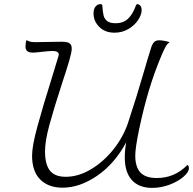

<svg xmlns="http://www.w3.org/2000/svg" viewBox="-20 -905 939 934"><path d="M899 -87Q899 -68 872.5 -45Q846 -22 804.5 -6.5Q763 9 720 9Q656 9 621.5 -29Q587 -67 587 -139Q587 -175 594 -213Q539 -110 454 -51Q369 8 284 8Q216 8 176 -31.5Q136 -71 136 -148Q136 -195 162 -290Q188 -385 233 -529L265 -634Q271 -657 234 -657Q219 -657 185 -653Q151 -649 141 -649Q122 -649 113 -656Q104 -663 104 -679Q104 -697 109 -710Q119 -704 128 -702Q137 -700 156 -700L280 -702Q307 -702 318 -694.5Q329 -687 329 -669Q329 -652 317 -610.5Q305 -569 282 -500Q242 -377 220.5 -298Q199 -219 199 -168Q199 -106 222.5 -75.5Q246 -45 300 -45Q361 -45 422.5 -81.5Q484 -118 532 -178.5Q580 -239 603 -308Q643 -428 685 -573L696 -611Q710 -658 716 -675.5Q722 -693 730.5 -701Q739 -709 754 -709Q774 -709 805 -700Q793 -691 786.5 -679.5Q780 -668 768 -641Q731 -554 704.5 -465.5Q678 -377 657 -277Q638 -186 638 -148Q638 -93 663 -66Q688 -39 743 -39Q830 -39 892 -103Q899 -98 899 -87ZM435 -840Q435 -862 445 -873.5Q455 -885 469 -885Q478 -885 478 -875Q480 -846 484 -829.5Q488 -813 501.5 -802.5Q515 -792 542 -792Q580 -792 603 -814Q626 -836 642 -880Q644 -885 648 -885Q655 -885 662 -878Q669 -871 669 -856Q669 -833 651.5 -807Q634 -781 604 -763.5Q574 -746 537 -746Q491 -746 463 -774Q435 -802 435 -840Z"/></svg>

Font: Charmonman
Style: Regular
Weight: 400
Designer: Ekaluck Peanpanawate
Foundry: Cadson Demak Co.,Ltd.
Version: Version 1.000; ttfautohint (v1.6)